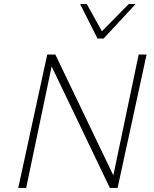

<svg xmlns="http://www.w3.org/2000/svg" viewBox="-20 -927 760 947"><path d="M70 0 213 -658H247L109 0ZM542 0H522L221 -628L228 -658H253L550 -39ZM703 -658 560 0H526L664 -658ZM461 -737 472 -762 615 -907H649L491 -737ZM461 -737 375 -907H408L488 -763L491 -737Z"/></svg>

Font: Ysabeau Infant ExtraLight
Style: Italic
Weight: 250
Italic angle: -12°
Designer: Christian Thalmann (Catharsis Fonts)
Version: Version 2.001;gftools[0.9.30]; featfreeze: ss01,ss02,lnum